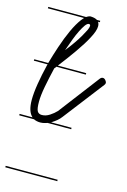

<svg xmlns="http://www.w3.org/2000/svg" viewBox="-121 -607 595 903"><g transform="rotate(15 177.0 -155.5)"><path d="M253 -280H110L102 -270Q90 -220 81.5 -175Q73 -130 73 -100Q73 -67 79.5 -55Q86 -43 102 -43Q121 -43 139.5 -55Q158 -67 171 -81L321 -278Q327 -286 335 -286Q342 -286 348 -279Q354 -272 354 -266Q354 -261 350 -256L199 -60Q191 -49 179.5 -39.5Q168 -30 155 -22Q154 -22 153 -21H253V-14H138L129 -11Q116 -7 104 -7Q86 -7 72 -14H0V-21H63Q38 -43 38 -100Q38 -133 45.5 -179Q53 -225 65 -274Q66 -277 67 -280H0V-287H68Q80 -329 94 -371Q110 -419 128 -458Q146 -497 165 -522Q171 -529 176 -535H0V-542H184Q193 -548 201 -550H207Q226 -549 237 -542H253V-535H244Q250 -527 250 -514Q250 -492 230 -455Q213 -422 180 -375Q152 -335 115 -287H253ZM129 -366Q148 -390 163 -411.5Q178 -433 189 -452Q200 -471 206.5 -484.5Q213 -498 213 -506Q213 -514 205 -514Q197 -513 188 -500.5Q179 -488 169 -468Q159 -448 149 -421.5Q139 -395 129 -366ZM253 239H0V232H253Z"/></g></svg>

Font: Gruenewald VA 1. Klasse
Style: Regular
Weight: 400
Designer: Peter Wiegel
Foundry: Peter Wiegel, nach dem Schriftentwurf von Dr. H. Gr¸newald
Version: Version 0.007